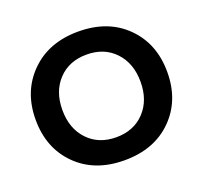

<svg xmlns="http://www.w3.org/2000/svg" viewBox="-120 -816 1020 965"><g transform="rotate(-20 390.0 -334.0)"><path d="M38 -334Q38 -485 135 -581.5Q232 -678 390 -678Q549 -678 645.5 -582Q742 -486 742 -334Q742 -182 645.5 -86Q549 10 390 10Q231 10 134.5 -86Q38 -182 38 -334ZM238.5 -174Q296 -113 390 -113Q484 -113 541.5 -174Q599 -235 599 -334Q599 -433 541.5 -494Q484 -555 390 -555Q296 -555 238.5 -494Q181 -433 181 -334Q181 -235 238.5 -174Z"/></g></svg>

Font: Gantari
Style: Bold
Weight: 700
Designer: Anugrah Pasau
Foundry: Lafontype
Version: Version 1.000